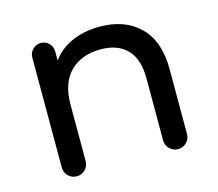

<svg xmlns="http://www.w3.org/2000/svg" viewBox="-83 -638 846 745"><g transform="rotate(-15 340.5 -266.0)"><path d="M374 -535Q475 -535 534.5 -476.5Q594 -418 594 -305V-45Q594 -25 580 -11Q566 3 546 3Q526 3 512 -11Q498 -25 498 -45V-294Q498 -371 461 -410Q424 -449 355 -449Q277 -449 232 -403.5Q187 -358 187 -273V-45Q187 -25 173 -11Q159 3 139 3Q119 3 105 -11Q91 -25 91 -45V-487Q91 -506 104.5 -519.5Q118 -533 137 -533Q156 -533 169.5 -519.5Q183 -506 183 -487V-450Q212 -491 261.5 -513Q311 -535 374 -535Z"/></g></svg>

Font: Sepalumica Med
Style: Regular
Weight: 500
Designer: Julieta Ulanovsky
Foundry: Julieta Ulanovsky
Version: Version 7.200